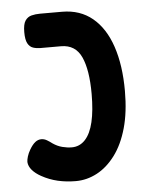

<svg xmlns="http://www.w3.org/2000/svg" viewBox="-47 -622 522 678"><g transform="rotate(-5 214.0 -283.0)"><path d="M195 17Q161 17 131 10Q101 3 74 -12Q54 -23 42.5 -36.5Q31 -50 30 -65Q30 -73 33.5 -84.5Q37 -96 44 -108Q54 -125 64 -133Q74 -141 86 -141Q96 -141 105.5 -135.5Q115 -130 124 -123Q140 -112 157.5 -107.5Q175 -103 191 -103Q219 -103 238.5 -124Q258 -145 267.5 -185.5Q277 -226 277 -285Q277 -370 256 -416Q235 -462 184 -462H111Q97 -462 85 -466Q73 -470 66 -483Q59 -496 59 -523Q59 -551 67.5 -563.5Q76 -576 90 -579.5Q104 -583 120 -583H198Q262 -583 306 -546.5Q350 -510 372.5 -443Q395 -376 395 -285Q395 -210 379 -153.5Q363 -97 334.5 -59Q306 -21 270 -2Q234 17 195 17Z"/></g></svg>

Font: Fredoka Condensed Medium
Style: Regular
Weight: 500
Width: 3
Designer: Ben Nathan
Foundry: Milena B. Brandão, Ben Nathan
Version: Version 2.001